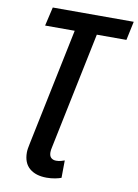

<svg xmlns="http://www.w3.org/2000/svg" viewBox="-102 -780 779 1086"><g transform="rotate(10 288.0 -237.0)"><path d="M243 240Q181 240 145 209.5Q109 179 109 119Q109 108 111 95.5Q113 83 116 69L256 -606H86L111 -714H576L553 -606H383L244 65Q242 73 241 80.5Q240 88 240 94Q240 116 251 126Q262 136 280 136Q295 136 307.5 132.5Q320 129 328 126L327 226Q315 231 292 235.5Q269 240 243 240Z"/></g></svg>

Font: Noto Sans Display SemiBold
Style: Italic
Weight: 600
Italic angle: -12°
Designer: Monotype Design Team
Foundry: Monotype Imaging Inc.
Version: Version 2.003